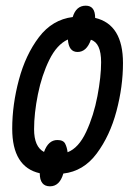

<svg xmlns="http://www.w3.org/2000/svg" viewBox="-20 -605 478 676"><path d="M156 51Q190 51 203 6Q274 -2 320.5 -64.5Q367 -127 390 -213.5Q413 -300 413 -383Q413 -519 315 -542Q315 -585 282 -585Q248 -585 236 -545Q164 -536 117 -474Q70 -412 46.5 -324Q23 -236 23 -152Q23 -17 120 5Q120 51 156 51ZM135 -70Q100 -88 100 -150Q100 -206 113.5 -273Q127 -340 153.5 -394Q180 -448 219 -466Q222 -422 253 -422Q285 -422 300 -465Q336 -454 336 -386Q336 -335 323 -266.5Q310 -198 283.5 -141Q257 -84 218 -69Q216 -86 209.5 -99Q203 -112 182 -112Q150 -112 135 -70Z"/></svg>

Font: Noto Sans UI Condensed
Style: Italic
Weight: 400
Width: 3
Italic angle: -12°
Designer: Monotype Design Team
Foundry: Monotype Imaging Inc.
Version: Version 1.901